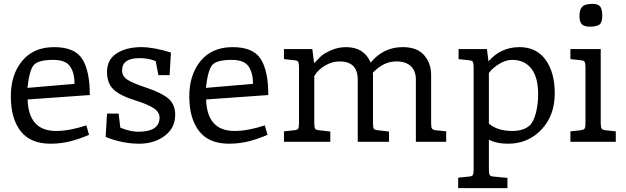

<svg xmlns="http://www.w3.org/2000/svg" viewBox="-20 -734 3240 994"><path d="M445 -242 123 -219Q128 -56 270 -56Q340 -56 427 -85L441 -36Q439 -35 423 -28.5Q407 -22 391 -16.5Q375 -11 352 -4.5Q329 2 300.5 6Q272 10 242 10Q137 10 86.5 -55.5Q36 -121 36 -235Q36 -348 95 -419Q154 -490 260 -490Q367 -490 406 -428.5Q445 -367 445 -242ZM122 -279 366 -300Q366 -356 343 -390Q320 -424 256 -424Q177 -424 154.5 -397Q132 -370 122 -279Z M711 -490Q775 -490 865 -462L858 -345H800L786 -418Q746 -433 703 -433Q612 -433 612 -370Q612 -339 640 -321Q668 -303 735 -281Q816 -254 851.5 -224Q887 -194 887 -140Q887 -71 832.5 -30.5Q778 10 701 10Q614 10 527 -25L534 -146H594L603 -73Q655 -52 695 -52Q806 -52 806 -125Q806 -154 775.5 -174Q745 -194 684 -213Q600 -239 567 -271.5Q534 -304 534 -361Q534 -426 584.5 -458Q635 -490 711 -490Z M1369 -242 1047 -219Q1052 -56 1194 -56Q1264 -56 1351 -85L1365 -36Q1363 -35 1347 -28.5Q1331 -22 1315 -16.5Q1299 -11 1276 -4.5Q1253 2 1224.5 6Q1196 10 1166 10Q1061 10 1010.5 -55.5Q960 -121 960 -235Q960 -348 1019 -419Q1078 -490 1184 -490Q1291 -490 1330 -428.5Q1369 -367 1369 -242ZM1046 -279 1290 -300Q1290 -356 1267 -390Q1244 -424 1180 -424Q1101 -424 1078.5 -397Q1056 -370 1046 -279Z M1607 -340V-98Q1607 -76 1611 -68.5Q1615 -61 1630 -60L1690 -53V0H1450V-54L1505 -60Q1520 -61 1524 -68.5Q1528 -76 1528 -98V-384Q1528 -406 1524 -413.5Q1520 -421 1505 -422L1450 -428V-480H1597L1606 -407Q1628 -430 1642.5 -443.5Q1657 -457 1693.5 -473.5Q1730 -490 1771 -490Q1865 -490 1899 -410Q1965 -490 2065 -490Q2140 -490 2176 -448Q2212 -406 2212 -346V-98Q2212 -76 2216 -69Q2220 -62 2235 -60L2290 -54V0H2133V-322Q2133 -367 2107 -391.5Q2081 -416 2032 -416Q1965 -416 1910 -357Q1910 -355 1910.5 -351Q1911 -347 1911 -346V-98Q1911 -76 1915 -68.5Q1919 -61 1934 -60L1994 -53V0H1832V-322Q1832 -416 1738 -416Q1698 -416 1661 -393.5Q1624 -371 1607 -340Z M2511 -355V-94Q2556 -56 2632 -56Q2693 -56 2725 -87Q2744 -108 2755 -152Q2766 -196 2766 -247Q2766 -333 2731 -378.5Q2696 -424 2631 -424Q2595 -424 2558 -399Q2521 -374 2511 -355ZM2432 142V-384Q2432 -406 2428 -413.5Q2424 -421 2409 -422L2354 -428V-480H2501L2509 -416Q2572 -490 2670 -490Q2757 -490 2804.5 -424.5Q2852 -359 2852 -251Q2852 -136 2783 -63Q2714 10 2610 10Q2550 10 2511 -11V142Q2511 164 2515 171.5Q2519 179 2534 180L2607 187V240H2352V186L2409 180Q2424 179 2428 171.5Q2432 164 2432 142Z M3090 -480V-98Q3090 -76 3094 -69Q3098 -62 3113 -60L3168 -54V0H2933V-54L2988 -60Q3003 -62 3007 -69Q3011 -76 3011 -98V-384Q3011 -406 3007 -413.5Q3003 -421 2988 -422L2933 -428V-480ZM3098 -653Q3098 -619 3084 -607.5Q3070 -596 3033 -596Q3004 -596 2992 -609Q2980 -622 2980 -650Q2980 -684 2994 -699Q3008 -714 3047 -714Q3077 -714 3087.5 -699.5Q3098 -685 3098 -653Z"/></svg>

Font: Enriqueta
Style: Regular
Weight: 400
Designer: Viviana Monsalve, Gustavo Ibarra
Foundry: Viviana Monsalve, Gustavo Ibarra
Version: Version 1.002